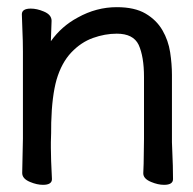

<svg xmlns="http://www.w3.org/2000/svg" viewBox="-20 -505 540 536"><path d="M122 -108V-92Q122 -63 125 -5Q125 11 100 11Q83 11 64 3Q42 -6 42 -22Q42 -30 43 -70.5Q44 -111 44 -118V-361Q44 -390 42.5 -422.5Q41 -455 41 -465Q41 -481 66 -481Q83 -481 102 -473Q124 -464 124 -447Q123 -409 122 -390Q152 -432 197 -456Q249 -485 306 -485Q356 -485 386.5 -467Q417 -449 433.5 -420.5Q450 -392 455 -359Q460 -326 460 -296V-108Q460 -102 461 -82Q463 -41 463 -5Q463 11 438 11Q421 11 402 3Q380 -6 380 -21V-22Q381 -38 381 -48L382 -117V-290Q382 -347 367 -380Q352 -411 306 -411Q273 -411 239.5 -399Q206 -387 179 -358.5Q152 -330 138 -283Q125 -237 123 -163Q123 -131 122 -108Z"/></svg>

Font: Moon Stars Kai HW
Style: Bold
Weight: 700
Designer: GuiWonder
Version: Version 1.101